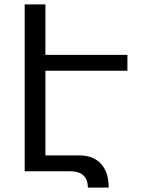

<svg xmlns="http://www.w3.org/2000/svg" viewBox="-20 -777 643 871"><path d="M186 -456V-72H340Q403 -72 438 -34Q473 4 473 74H379Q377 0 299 0H92V-757H186V-528H558V-456Z"/></svg>

Font: Montserrat arm2
Style: Regular
Weight: 400
Designer: Julieta Ulanovsky
Foundry: Julieta Ulanovsky
Version: Version 6.000